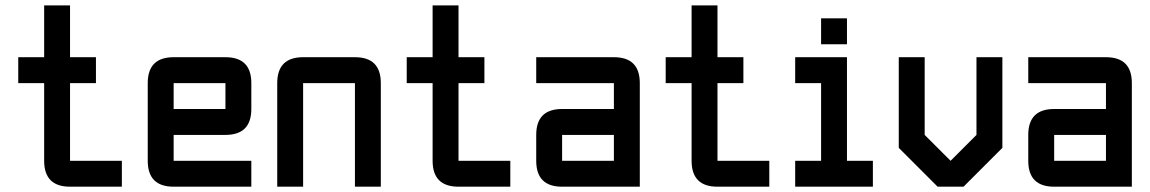

<svg xmlns="http://www.w3.org/2000/svg" viewBox="-20 -704 4337 724"><path d="M244.1 0Q146.5 0 146.5 -97.7V-390.6H48.8V-488.3H146.5V-683.6H244.1V-488.3H341.8V-390.6H244.1V-97.7H439.5V0Z M634.8 -488.3H830.1Q927.7 -488.3 927.7 -390.6V-293Q927.7 -195.3 830.1 -195.3H634.8V-97.7H927.7V0H634.8Q537.1 0 537.1 -97.7V-390.6Q537.1 -488.3 634.8 -488.3ZM830.1 -390.6H634.8V-293H830.1Z M1318.4 -390.6H1123V0H1025.4V-390.6Q1025.4 -488.3 1123 -488.3H1318.4Q1416 -488.3 1416 -390.6V0H1318.4Z M1709 0Q1611.3 0 1611.3 -97.7V-390.6H1513.7V-488.3H1611.3V-683.6H1709V-488.3H1806.6V-390.6H1709V-97.7H1904.3V0Z M2392.6 0H2099.6Q2002 0 2002 -97.7V-195.3Q2002 -293 2099.6 -293H2294.9V-390.6H2002V-488.3H2294.9Q2392.6 -488.3 2392.6 -390.6ZM2099.6 -97.7H2294.9V-195.3H2099.6Z M2685.5 0Q2587.9 0 2587.9 -97.7V-390.6H2490.2V-488.3H2587.9V-683.6H2685.5V-488.3H2783.2V-390.6H2685.5V-97.7H2880.9V0Z M3076.2 -537.1V-634.8H3173.8V-537.1ZM2978.5 0V-97.7H3076.2V-390.6H2978.5V-488.3H3173.8V-97.7H3271.5V0Z M3662.1 -488.3H3759.8V-146.5L3613.3 0H3515.6L3369.1 -146.5V-488.3H3466.8V-195.3L3564.5 -97.7L3662.1 -195.3Z M4248 0H3955.1Q3857.4 0 3857.4 -97.7V-195.3Q3857.4 -293 3955.1 -293H4150.4V-390.6H3857.4V-488.3H4150.4Q4248 -488.3 4248 -390.6ZM3955.1 -97.7H4150.4V-195.3H3955.1Z"/></svg>

Font: BabelStone Runic Elder Futhark
Style: Regular
Weight: 400
Designer: Andrew West
Foundry: BabelStone
Version: Version 3.005 March 14, 2022